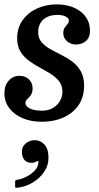

<svg xmlns="http://www.w3.org/2000/svg" viewBox="-34 -554 460 895"><path d="M257 -126.5Q257 -155 241.8 -174.8Q226.5 -194.5 202.5 -209.5Q178.5 -224.5 151.5 -239Q124.5 -253.5 100.5 -271.2Q76.5 -289 61.2 -313.8Q46 -338.5 46 -375Q46 -424.5 71.5 -460Q97 -495.5 138.8 -514.5Q180.5 -533.5 229.5 -533.5Q298.5 -533.5 342 -499.8Q385.5 -466 385.5 -410Q385.5 -379 366.5 -362.8Q347.5 -346.5 320.5 -346.5Q295.5 -346.5 278.2 -362.2Q261 -378 261 -398.5Q261 -415.5 267.5 -425Q274 -434.5 280.5 -441.8Q287 -449 287 -458.5Q287 -469.5 271.8 -477Q256.5 -484.5 234 -484.5Q192 -484.5 168 -462.8Q144 -441 144 -404Q144 -376 159.5 -357.8Q175 -339.5 199.2 -325.8Q223.5 -312 251 -298.5Q278.5 -285 302.8 -267Q327 -249 342.5 -222Q358 -195 358 -154Q358 -77 303 -31.8Q248 13.5 159 13.5Q110 13.5 71 -3.2Q32 -20 9.2 -50Q-13.5 -80 -13.5 -119Q-13.5 -156 6.8 -178.2Q27 -200.5 56.5 -200.5Q84.5 -200.5 101.2 -183.8Q118 -167 118 -141Q117.5 -121 109.2 -110Q101 -99 92.8 -91.5Q84.5 -84 84.5 -74.5Q84.5 -58.5 105.5 -48.2Q126.5 -38 161.5 -38Q203.5 -38 230 -63.8Q256.5 -89.5 257 -126.5ZM68 153Q68 130 85.5 114.8Q103 99.5 128.5 99.5Q154 99.5 173 119.5Q192 139.5 192 181.5Q192 218.5 170.2 249.2Q148.5 280 114.8 299Q81 318 46 321Q41 321.5 38.8 320.8Q36.5 320 36.5 314V293Q36.5 287.5 39.2 286Q42 284.5 46.5 284Q65.5 281.5 88.5 270Q111.5 258.5 128.2 240.8Q145 223 145 201Q146 192.5 136 199Q126 205 112 205Q90 205 79 190.2Q68 175.5 68 153Z"/></svg>

Font: Besley* Narrow Medium
Style: Italic
Weight: 500
Width: 4
Italic angle: -13°
Designer: Owen Earl
Foundry: indestructible type*
Version: Version 3.000; ttfautohint (v1.8.3)